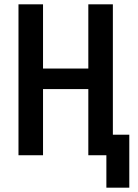

<svg xmlns="http://www.w3.org/2000/svg" viewBox="-20 -718 640 888"><path d="M472 150V0H388.5V-306H179V0H65.5V-698H179V-401H388.5V-698H502V-95H578V150Z"/></svg>

Font: Lilex Medium
Style: Regular
Weight: 500
Designer: Mike Abbink, Paul van der Laan, Pieter van Rosmalen, Mikhael Khrustik
Foundry: Mikhael Khrustik
Version: Version 1.100